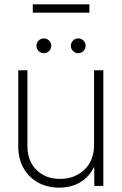

<svg xmlns="http://www.w3.org/2000/svg" viewBox="-20 -861 563 889"><path d="M415.5 -190.4V-535.6H458.5V0H416.5V-85.4H413.6Q395 -44.4 353.3 -18.3Q311.5 7.8 253.4 7.8Q199.7 7.8 157 -15.4Q114.3 -38.6 89.4 -81.8Q64.5 -125 64.5 -184.1V-535.6H106.9V-186Q106.9 -115.7 148.9 -74.2Q190.9 -32.7 258.3 -32.7Q325.7 -32.7 370.6 -75Q415.5 -117.2 415.5 -190.4ZM183.1 -614.7Q168.9 -614.7 158.9 -624.8Q148.9 -634.8 148.9 -648.9Q148.9 -663.1 158.9 -673.1Q168.9 -683.1 183.1 -683.1Q197.3 -683.1 207.3 -673.1Q217.3 -663.1 217.3 -648.9Q217.3 -634.8 207.3 -624.8Q197.3 -614.7 183.1 -614.7ZM342.3 -614.7Q328.1 -614.7 318.1 -624.8Q308.1 -634.8 308.1 -648.9Q308.1 -663.1 318.1 -673.1Q328.1 -683.1 342.3 -683.1Q356.4 -683.1 366.5 -673.1Q376.5 -663.1 376.5 -648.9Q376.5 -634.8 366.5 -624.8Q356.4 -614.7 342.3 -614.7ZM394 -840.8V-802.2H131.8V-840.8Z"/></svg>

Font: Inter Display Extra Light
Style: Regular
Weight: 200
Designer: Rasmus Andersson
Foundry: rsms
Version: Version 4.000;git-4fc901f